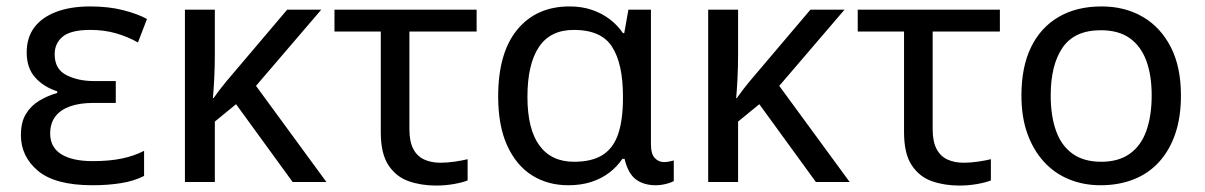

<svg xmlns="http://www.w3.org/2000/svg" viewBox="-20 -566 3746 597"><path d="M268 10Q152 10 98.5 -34.5Q45 -79 45 -146Q45 -186 60.5 -211.5Q76 -237 101.5 -252.5Q127 -268 158 -277V-282Q115 -296 89 -325.5Q63 -355 63 -403Q63 -449 86.5 -480.5Q110 -512 154.5 -529Q199 -546 261 -546Q317 -546 362.5 -534.5Q408 -523 437 -507L409 -434Q377 -452 340.5 -462.5Q304 -473 261 -473Q201 -473 175.5 -452.5Q150 -432 150 -397Q150 -351 186.5 -332.5Q223 -314 271 -314H340V-246H271Q227 -246 197 -235Q167 -224 151.5 -203Q136 -182 136 -151Q136 -108 170.5 -86.5Q205 -65 268 -65Q320 -65 358.5 -73Q397 -81 428 -97V-19Q397 -3 356 3.5Q315 10 268 10Z M979 -536 776 -299 995 0H890L714 -242L648 -188V0H555V-536H648V-397Q648 -357 646 -319Q644 -281 642 -261H644Q653 -274 663.5 -287.5Q674 -301 683 -312L873 -536Z M1336 11Q1290 11 1251 -2.5Q1212 -16 1188 -52Q1164 -88 1164 -155V-468H1020V-536H1462V-468H1253V-164Q1253 -126 1265 -103Q1277 -80 1299 -70Q1321 -60 1349 -60Q1371 -60 1394.5 -63.5Q1418 -67 1434 -71V-5Q1420 1 1392.5 6Q1365 11 1336 11Z M1747 10Q1683 10 1634 -21Q1585 -52 1557 -113.5Q1529 -175 1529 -266Q1529 -402 1588.5 -474Q1648 -546 1751 -546Q1789 -546 1820 -535.5Q1851 -525 1875.5 -506.5Q1900 -488 1917 -463H1921L1934 -536H2004V-118Q2004 -87 2016 -74.5Q2028 -62 2045 -62Q2053 -62 2062 -64Q2071 -66 2075 -67V-3Q2070 0 2061 3Q2052 6 2041 8Q2030 10 2019 10Q1982 10 1957.5 -8Q1933 -26 1922 -72H1915Q1899 -48 1875 -29.5Q1851 -11 1819 -0.5Q1787 10 1747 10ZM1765 -63Q1820 -63 1853.5 -84Q1887 -105 1902 -149Q1917 -193 1917 -261V-267Q1917 -367 1883.5 -420Q1850 -473 1764 -473Q1691 -473 1655.5 -419.5Q1620 -366 1620 -265Q1620 -165 1657 -114Q1694 -63 1765 -63Z M2606 -536 2403 -299 2622 0H2517L2341 -242L2275 -188V0H2182V-536H2275V-397Q2275 -357 2273 -319Q2271 -281 2269 -261H2271Q2280 -274 2290.5 -287.5Q2301 -301 2310 -312L2500 -536Z M2963 11Q2917 11 2878 -2.5Q2839 -16 2815 -52Q2791 -88 2791 -155V-468H2647V-536H3089V-468H2880V-164Q2880 -126 2892 -103Q2904 -80 2926 -70Q2948 -60 2976 -60Q2998 -60 3021.5 -63.5Q3045 -67 3061 -71V-5Q3047 1 3019.5 6Q2992 11 2963 11Z M3652 -269Q3652 -202 3634.5 -150.5Q3617 -99 3584.5 -63Q3552 -27 3505.5 -8.5Q3459 10 3402 10Q3349 10 3304 -8.5Q3259 -27 3226 -63Q3193 -99 3174.5 -150.5Q3156 -202 3156 -269Q3156 -358 3186 -419.5Q3216 -481 3272 -513.5Q3328 -546 3405 -546Q3478 -546 3533.5 -513.5Q3589 -481 3620.5 -419.5Q3652 -358 3652 -269ZM3247 -269Q3247 -206 3263.5 -159.5Q3280 -113 3315 -88Q3350 -63 3404 -63Q3458 -63 3493 -88Q3528 -113 3544.5 -159.5Q3561 -206 3561 -269Q3561 -333 3544 -378Q3527 -423 3492.5 -447.5Q3458 -472 3403 -472Q3321 -472 3284 -418Q3247 -364 3247 -269Z"/></svg>

Font: Noto Sans Ambassadori
Style: Regular
Weight: 400
Designer: Monotype Design Team
Foundry: Monotype Imaging Inc.
Version: Version 2.013